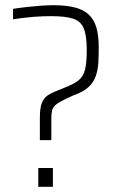

<svg xmlns="http://www.w3.org/2000/svg" viewBox="-20 -716 466 737"><path d="M133 -178V-263Q133 -301 140.5 -320.5Q148 -340 164 -350.5Q180 -361 205 -370L229 -380Q265 -394 282.5 -408.5Q300 -423 306.5 -449.5Q313 -476 313 -524Q313 -579 301.5 -607Q290 -635 260 -644.5Q230 -654 176 -654Q163 -654 146 -653.5Q129 -653 110 -651.5Q91 -650 70.5 -647.5Q50 -645 30 -642V-682Q55 -686 82 -689Q109 -692 136 -694Q163 -696 185 -696Q232 -696 265 -688Q298 -680 319 -661.5Q340 -643 349.5 -612Q359 -581 359 -534Q359 -503 357.5 -476Q356 -449 348.5 -426.5Q341 -404 325 -387Q309 -370 282 -358L262 -350Q233 -337 216 -328Q199 -319 190.5 -310.5Q182 -302 179.5 -290Q177 -278 177 -258V-178ZM127 1V-71H183V1Z"/></svg>

Font: Saira SemiCondensed ExtraLight
Style: Regular
Weight: 250
Width: 4
Designer: Hector Gatti with collaboration of the Omnibus-Type team
Foundry: Omnibus-Type
Version: Version 1.101